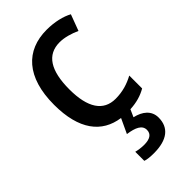

<svg xmlns="http://www.w3.org/2000/svg" viewBox="-242 -618 928 928"><g transform="rotate(-45 221.5 -154.5)"><path d="M362 134C362 86 326 58 277 47L294 9C338 7 374 -4 405 -22V-110C368 -90 328 -77 279 -77C196 -77 153 -142 153 -267C153 -396 195 -462 281 -462C314 -462 351 -451 384 -436L415 -519C382 -537 334 -549 279 -549C138 -549 48 -456 48 -267C48 -97 117 -9 232 7L197 82C248 89 280 104 280 136C280 165 258 178 219 178C201 178 180 175 165 171V233C179 238 200 240 224 240C316 240 362 202 362 134Z"/></g></svg>

Font: Noto Sans Myanmar SemiCondensed Medium
Style: Regular
Weight: 500
Width: 4
Designer: Monotype Design Team
Foundry: Monotype Imaging Inc.
Version: Version 2.107